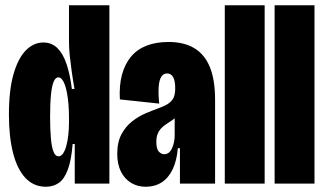

<svg xmlns="http://www.w3.org/2000/svg" viewBox="-20 -700 1238 732"><path d="M155 12Q109 12 77.5 -21Q46 -54 30 -116Q14 -178 14 -263Q14 -358 32 -419Q50 -480 79.5 -509Q109 -538 145 -538Q177 -538 198.5 -517Q220 -496 233.5 -456.5Q247 -417 254 -361H264Q258 -395 253.5 -427Q249 -459 246 -487.5Q243 -516 243 -540V-680H397V-248V0H265V-151H257Q252 -89 238.5 -53Q225 -17 204 -2.5Q183 12 155 12ZM203 -104Q213 -104 220.5 -115Q228 -126 233 -144.5Q238 -163 240.5 -186Q243 -209 243 -233V-254Q243 -280 241 -303Q239 -326 235.5 -345Q232 -364 227 -377.5Q222 -391 216 -398Q210 -405 202 -405Q192 -405 185 -389.5Q178 -374 174.5 -340.5Q171 -307 171 -254Q171 -207 174 -173Q177 -139 184 -121.5Q191 -104 203 -104Z M536 12Q504 12 479.5 -3Q455 -18 441 -46Q427 -74 427 -113Q427 -158 443 -188Q459 -218 484 -237.5Q509 -257 536.5 -268.5Q564 -280 586 -288Q611 -297 624.5 -307Q638 -317 643 -330.5Q648 -344 648 -364Q648 -392 640 -406Q632 -420 617 -420Q603 -420 595 -407.5Q587 -395 585 -369.5Q583 -344 587 -305L437 -321Q434 -374 445 -415Q456 -456 479.5 -484Q503 -512 539 -526Q575 -540 623 -540Q681 -540 720.5 -516.5Q760 -493 780 -444.5Q800 -396 800 -319V-192Q800 -160 800 -128Q800 -96 800 -64Q800 -32 800 0H666Q666 -34 666 -67.5Q666 -101 666 -135H658Q654 -87 638 -54Q622 -21 596 -4.5Q570 12 536 12ZM606 -112Q616 -112 623.5 -118Q631 -124 636 -135Q641 -146 643.5 -159Q646 -172 646 -185V-256L667 -272Q659 -260 649 -251.5Q639 -243 628.5 -236.5Q618 -230 608.5 -223Q599 -216 592 -208Q585 -200 580.5 -188Q576 -176 576 -159Q576 -132 585.5 -122Q595 -112 606 -112Z M837 0V-680H989V0Z M1027 0V-680H1179V0Z"/></svg>

Font: Bricolage Grotesque 96pt ExtraBold Condensed
Style: Regular
Weight: 800
Width: 3
Version: Version 1.001;gftools[0.9.33.dev8+g029e19f]